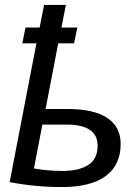

<svg xmlns="http://www.w3.org/2000/svg" viewBox="-20 -745 566 775"><path d="M467 -164Q467 -79 407 -34.5Q347 10 229 10Q122 10 19 -10L127 -570H70L83 -634H140L158 -725H246L228 -634H292L279 -570H215L164 -305H253Q359 -305 413 -269Q467 -233 467 -164ZM117 -65Q173 -55 232 -55Q298 -55 336 -79Q374 -103 374 -157Q374 -242 249 -242H151Z"/></svg>

Font: Libra Sans Modern
Style: Italic
Weight: 400
Italic angle: -12°
Foundry: Stefan Peev, Context Ltd
Version: Version 1.000